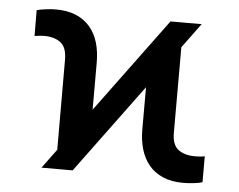

<svg xmlns="http://www.w3.org/2000/svg" viewBox="-45 -606 831 668"><g transform="rotate(5 371.0 -272.0)"><path d="M122.1 0 524.9 -545.9H633.8L231 0ZM171.4 -17.6 170.9 -380.9Q170.9 -424.8 148.7 -441.2Q126.5 -457.5 91.8 -457.5Q84 -457.5 75 -456.5Q65.9 -455.6 58.1 -454.1L57.6 -544.4Q70.3 -547.9 89.6 -550.3Q108.9 -552.7 124 -552.7Q164.6 -552.7 194.3 -540.3Q224.1 -527.8 243.7 -504.9Q263.2 -481.9 272.5 -450.4Q281.7 -418.9 281.7 -380.9V-115.7ZM617.7 9.8Q576.7 9.8 546.6 -3.2Q516.6 -16.1 497.6 -39.3Q478.5 -62.5 469.2 -94Q460 -125.5 460 -162.1V-429.2L570.3 -528.3V-161.6Q570.3 -118.7 592.3 -102.3Q614.3 -85.9 649.9 -85.9Q657.2 -85.9 666.7 -86.4Q676.3 -86.9 684.6 -88.9V1.5Q671.9 5.9 652.1 7.8Q632.3 9.8 617.7 9.8Z"/></g></svg>

Font: Inter
Style: 540
Weight: 540
Designer: Rasmus Andersson
Foundry: rsms
Version: Version 4.001;git-66647c0bb